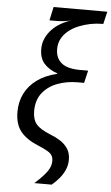

<svg xmlns="http://www.w3.org/2000/svg" viewBox="-63 -801 604 1043"><g transform="rotate(5 239.5 -279.0)"><path d="M165 202Q194 176 213 155Q232 134 242 114.5Q252 95 252 73Q252 44 231 29Q210 14 166 -4Q103 -30 71.5 -69.5Q40 -109 40 -176Q40 -231 62.5 -276Q85 -321 129 -353Q173 -385 237 -400V-403Q194 -417 166.5 -446.5Q139 -476 139 -527Q139 -558 151 -585Q163 -612 184 -634Q205 -656 233 -672Q261 -688 292 -697Q270 -691 248 -688.5Q226 -686 196 -686H170L186 -760H479L463 -692H459Q426 -692 393 -685.5Q360 -679 329.5 -666.5Q299 -654 275.5 -635Q252 -616 238.5 -591Q225 -566 225 -534Q225 -486 257 -459Q289 -432 359 -432H403L387 -364H351Q294 -364 243.5 -345.5Q193 -327 161.5 -288Q130 -249 130 -188Q130 -142 151.5 -116.5Q173 -91 228 -69Q257 -58 282.5 -42Q308 -26 324.5 -1.5Q341 23 341 59Q341 89 329.5 115Q318 141 299.5 162.5Q281 184 260 202Z"/></g></svg>

Font: Noto Sans Display
Style: Italic
Weight: 400
Italic angle: -12°
Designer: Monotype Design Team
Foundry: Monotype Imaging Inc.
Version: Version 2.003